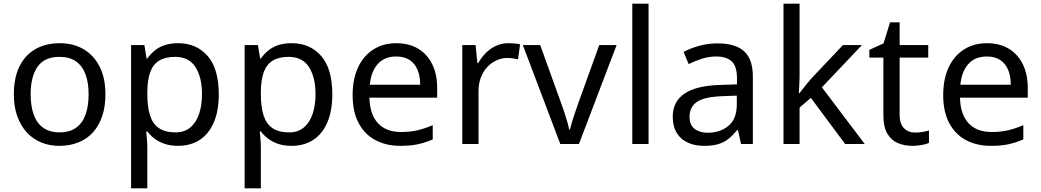

<svg xmlns="http://www.w3.org/2000/svg" viewBox="-20 -780 5638 1040"><path d="M551 -269Q551 -202 533.5 -150.5Q516 -99 483.5 -63Q451 -27 404.5 -8.5Q358 10 301 10Q248 10 203 -8.5Q158 -27 125 -63Q92 -99 73.5 -150.5Q55 -202 55 -269Q55 -358 85 -419.5Q115 -481 171 -513.5Q227 -546 304 -546Q377 -546 432.5 -513.5Q488 -481 519.5 -419.5Q551 -358 551 -269ZM146 -269Q146 -206 162.5 -159.5Q179 -113 214 -88Q249 -63 303 -63Q357 -63 392 -88Q427 -113 443.5 -159.5Q460 -206 460 -269Q460 -333 443 -378Q426 -423 391.5 -447.5Q357 -472 302 -472Q220 -472 183 -418Q146 -364 146 -269Z M945 -546Q1044 -546 1104.5 -477Q1165 -408 1165 -269Q1165 -178 1137.5 -115.5Q1110 -53 1060.5 -21.5Q1011 10 944 10Q903 10 871 -1Q839 -12 816.5 -29.5Q794 -47 778 -68H772Q774 -51 776 -25Q778 1 778 20V240H690V-536H762L774 -463H778Q794 -486 816.5 -505Q839 -524 870.5 -535Q902 -546 945 -546ZM929 -472Q875 -472 842 -451.5Q809 -431 794 -390Q779 -349 778 -286V-269Q778 -203 792 -157Q806 -111 839.5 -87Q873 -63 931 -63Q980 -63 1011.5 -90Q1043 -117 1058.5 -163.5Q1074 -210 1074 -270Q1074 -362 1038.5 -417Q1003 -472 929 -472Z M1560 -546Q1659 -546 1719.5 -477Q1780 -408 1780 -269Q1780 -178 1752.5 -115.5Q1725 -53 1675.5 -21.5Q1626 10 1559 10Q1518 10 1486 -1Q1454 -12 1431.5 -29.5Q1409 -47 1393 -68H1387Q1389 -51 1391 -25Q1393 1 1393 20V240H1305V-536H1377L1389 -463H1393Q1409 -486 1431.5 -505Q1454 -524 1485.5 -535Q1517 -546 1560 -546ZM1544 -472Q1490 -472 1457 -451.5Q1424 -431 1409 -390Q1394 -349 1393 -286V-269Q1393 -203 1407 -157Q1421 -111 1454.5 -87Q1488 -63 1546 -63Q1595 -63 1626.5 -90Q1658 -117 1673.5 -163.5Q1689 -210 1689 -270Q1689 -362 1653.5 -417Q1618 -472 1544 -472Z M2127 -546Q2196 -546 2245.5 -516Q2295 -486 2321.5 -431.5Q2348 -377 2348 -304V-251H1981Q1983 -160 2027.5 -112.5Q2072 -65 2152 -65Q2203 -65 2242.5 -74.5Q2282 -84 2324 -102V-25Q2283 -7 2243 1.5Q2203 10 2148 10Q2072 10 2013.5 -21Q1955 -52 1922.5 -113.5Q1890 -175 1890 -264Q1890 -352 1919.5 -415Q1949 -478 2002.5 -512Q2056 -546 2127 -546ZM2126 -474Q2063 -474 2026.5 -433.5Q1990 -393 1983 -321H2256Q2256 -367 2242 -401Q2228 -435 2199.5 -454.5Q2171 -474 2126 -474Z M2734 -546Q2749 -546 2766.5 -544.5Q2784 -543 2797 -540L2786 -459Q2773 -462 2757.5 -464Q2742 -466 2728 -466Q2697 -466 2669 -453Q2641 -440 2619 -416.5Q2597 -393 2584.5 -360Q2572 -327 2572 -286V0H2484V-536H2556L2566 -438H2570Q2587 -468 2611 -492.5Q2635 -517 2666 -531.5Q2697 -546 2734 -546Z M3015 0 2812 -536H2906L3020 -220Q3028 -198 3037 -171Q3046 -144 3053 -119.5Q3060 -95 3063 -78H3067Q3071 -95 3078.5 -120Q3086 -145 3095.5 -172Q3105 -199 3112 -220L3226 -536H3320L3116 0Z M3493 0H3405V-760H3493Z M3866 -545Q3964 -545 4011 -502Q4058 -459 4058 -365V0H3994L3977 -76H3973Q3950 -47 3925.5 -27.5Q3901 -8 3869.5 1Q3838 10 3793 10Q3745 10 3706.5 -7Q3668 -24 3646 -59.5Q3624 -95 3624 -149Q3624 -229 3687 -272.5Q3750 -316 3881 -320L3972 -323V-355Q3972 -422 3943 -448Q3914 -474 3861 -474Q3819 -474 3781 -461.5Q3743 -449 3710 -433L3683 -499Q3718 -518 3766 -531.5Q3814 -545 3866 -545ZM3892 -259Q3792 -255 3753.5 -227Q3715 -199 3715 -148Q3715 -103 3742.5 -82Q3770 -61 3813 -61Q3881 -61 3926 -98.5Q3971 -136 3971 -214V-262Z M4311 -363Q4311 -347 4309.5 -321Q4308 -295 4307 -276H4311Q4317 -284 4329 -299Q4341 -314 4353.5 -329.5Q4366 -345 4375 -355L4546 -536H4649L4432 -307L4664 0H4558L4372 -250L4311 -197V0H4224V-760H4311Z M4937 -62Q4957 -62 4978 -65.5Q4999 -69 5012 -73V-6Q4998 1 4972 5.5Q4946 10 4922 10Q4880 10 4844.5 -4.5Q4809 -19 4787 -55Q4765 -91 4765 -156V-468H4689V-510L4766 -545L4801 -659H4853V-536H5008V-468H4853V-158Q4853 -109 4876.5 -85.5Q4900 -62 4937 -62Z M5326 -546Q5395 -546 5444.5 -516Q5494 -486 5520.5 -431.5Q5547 -377 5547 -304V-251H5180Q5182 -160 5226.5 -112.5Q5271 -65 5351 -65Q5402 -65 5441.5 -74.5Q5481 -84 5523 -102V-25Q5482 -7 5442 1.5Q5402 10 5347 10Q5271 10 5212.5 -21Q5154 -52 5121.5 -113.5Q5089 -175 5089 -264Q5089 -352 5118.5 -415Q5148 -478 5201.5 -512Q5255 -546 5326 -546ZM5325 -474Q5262 -474 5225.5 -433.5Q5189 -393 5182 -321H5455Q5455 -367 5441 -401Q5427 -435 5398.5 -454.5Q5370 -474 5325 -474Z"/></svg>

Font: Noto Sans Ambassadori
Style: Regular
Weight: 400
Designer: Monotype Design Team
Foundry: Monotype Imaging Inc.
Version: Version 2.013